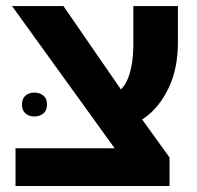

<svg xmlns="http://www.w3.org/2000/svg" viewBox="-20 -622 660 642"><path d="M448.7 -8 20.2 -601.8H192.1L417 -275.6L546.9 -95.5ZM31.9 0V-126.3H509.2L546.9 -95.5V0ZM370.7 -196.2 321 -299.6Q349.9 -299.8 369.9 -311.8Q389.9 -323.9 401.9 -346.9Q413.9 -369.9 419.9 -402.4Q425.9 -434.9 425.9 -475.8V-601.8H574.9V-481.8Q574.9 -393.1 544.6 -329.3Q514.3 -265.5 467.5 -231Q420.7 -196.5 370.7 -196.2ZM53.5 -272.5Q53.5 -292.5 65.4 -302.5Q77.4 -312.5 95.3 -312.5Q112.3 -312.5 124.8 -302.5Q137.2 -292.5 137.2 -272.5Q137.2 -252.5 124.8 -242.5Q112.3 -232.5 95.3 -232.5Q77.4 -232.5 65.4 -242.5Q53.5 -252.5 53.5 -272.5Z"/></svg>

Font: Noto Sans Hebrew
Style: Regular
Weight: 400
Designer: Monotype Design Team
Foundry: Monotype Imaging Inc.
Version: Version 2.003;January 10, 2023;FontCreator 14.0.0.2877 64-bi